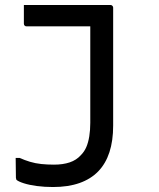

<svg xmlns="http://www.w3.org/2000/svg" viewBox="-20 -552 640 772"><path d="M424 -532Q427 -532 429.5 -530.5Q432 -529 433.5 -526.5Q435 -524 435 -521V-47Q435 14 420 60Q405 106 375 137Q345 168 299.5 184Q254 200 193 200Q159 200 128.5 196Q98 192 76 185Q54 178 46 171Q46 169 45 167Q44 165 44 163Q44 143 43.5 123Q43 103 43 83H59Q79 92 100.5 98.5Q122 105 146 107.5Q170 110 197 110Q233 110 260 101Q287 92 305 72Q319 58 327 39.5Q335 21 339 -4Q343 -29 343 -58V-446H87Q82 -446 79 -449Q76 -452 76 -457V-532Z"/></svg>

Font: Code D OnePiece
Style: Regular
Weight: 400
Version: Version 1.085; ttfautohint (v1.8.4.7-5d5b);Nerd Fonts 3.0.2